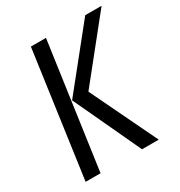

<svg xmlns="http://www.w3.org/2000/svg" viewBox="-164 -801 855 914"><g transform="rotate(-30 263.5 -344.0)"><path d="M42 0 138.2 -688H221.2L124 0ZM352.1 0 180.2 -368.2 437 -688H526.9L268.1 -365.2L443.8 0Z"/></g></svg>

Font: Fira Sans Compressed Book
Style: Italic
Weight: 350
Width: 3
Italic angle: -8°
Designer: Carrois Corporate & Edenspiekermann AG
Foundry: Carrois Corporate GbR & Edenspiekermann AG
Version: Version 4.203;PS 004.203;hotconv 1.0.88;makeotf.lib2.5.64775